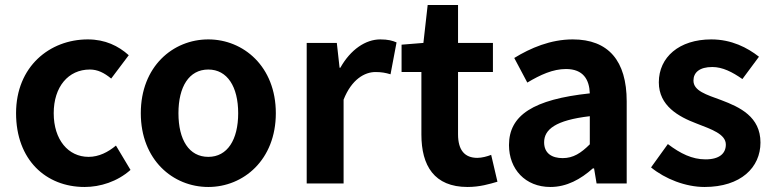

<svg xmlns="http://www.w3.org/2000/svg" viewBox="-20 -731 3083 765"><path d="M317 14C379 14 447 -7 500 -54L442 -151C411 -125 374 -106 333 -106C252 -106 194 -174 194 -280C194 -385 252 -454 338 -454C369 -454 395 -441 423 -418L493 -511C452 -548 399 -574 330 -574C178 -574 44 -466 44 -280C44 -94 163 14 317 14Z M810 14C950 14 1079 -94 1079 -280C1079 -466 950 -574 810 -574C669 -574 541 -466 541 -280C541 -94 669 14 810 14ZM810 -106C733 -106 691 -174 691 -280C691 -385 733 -454 810 -454C886 -454 929 -385 929 -280C929 -174 886 -106 810 -106Z M1202 0H1349V-334C1381 -415 1433 -444 1476 -444C1500 -444 1516 -441 1536 -435L1560 -562C1544 -569 1526 -574 1495 -574C1437 -574 1377 -534 1336 -461H1333L1322 -560H1202Z M1843 14C1892 14 1931 2 1962 -7L1937 -114C1922 -108 1900 -102 1882 -102C1832 -102 1805 -132 1805 -196V-444H1944V-560H1805V-711H1684L1667 -560L1580 -553V-444H1659V-195C1659 -71 1710 14 1843 14Z M2173 14C2238 14 2294 -17 2342 -60H2347L2357 0H2477V-327C2477 -489 2404 -574 2262 -574C2174 -574 2094 -540 2029 -500L2081 -402C2133 -433 2183 -456 2235 -456C2304 -456 2328 -414 2330 -359C2105 -335 2008 -272 2008 -153C2008 -57 2073 14 2173 14ZM2222 -101C2179 -101 2148 -120 2148 -164C2148 -215 2193 -252 2330 -268V-156C2295 -121 2264 -101 2222 -101Z M2787 14C2932 14 3010 -64 3010 -163C3010 -266 2928 -304 2854 -332C2794 -354 2743 -369 2743 -410C2743 -442 2767 -464 2818 -464C2859 -464 2898 -444 2938 -416L3004 -505C2958 -541 2895 -574 2814 -574C2686 -574 2605 -503 2605 -403C2605 -309 2684 -266 2755 -239C2814 -216 2872 -197 2872 -155C2872 -120 2847 -96 2791 -96C2738 -96 2691 -119 2641 -157L2574 -64C2630 -18 2712 14 2787 14Z"/></svg>

Font: Noto Sans JP
Style: Bold
Weight: 700
Designer: Ryoko NISHIZUKA 西塚涼子 (kana, bopomofo & ideographs); Paul D. Hunt (Latin, Greek & Cyrillic); Sandoll Communications 산돌커뮤니
Foundry: Adobe
Version: Version 2.004;hotconv 1.0.118;makeotfexe 2.5.65603